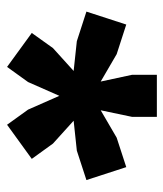

<svg xmlns="http://www.w3.org/2000/svg" viewBox="22 -870 486 571"><g transform="rotate(90 265.5 -585.0)"><path d="M339.5 -560.5 407.5 -499 453 -436 351.5 -362.5 306.5 -425 265.5 -518 224.5 -425 179.5 -362.5 78.5 -436 123.5 -499 191.5 -560.5 103 -570 15 -598.5 53.5 -717 141.5 -688.5 223 -641 203 -734V-808H328V-734L308.5 -641L390 -688.5L477.5 -717L516 -598.5L428.5 -570Z"/></g></svg>

Font: Encode Sans SmExp XBd
Style: Regular
Weight: 800
Width: 6
Designer: Multiple Designers
Foundry: Impallari Type
Version: Version 3.002; ttfautohint (v1.8.3) -l 8 -r 50 -G 200 -x 14 